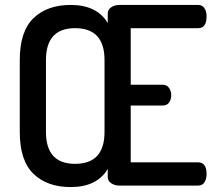

<svg xmlns="http://www.w3.org/2000/svg" viewBox="-20 -751 875 777"><path d="M266 6Q171 6 115.5 -47.5Q60 -101 60 -217V-508Q60 -624 115.5 -677.5Q171 -731 266 -731Q372 -731 416 -658V-696Q416 -712 430 -721.5Q444 -731 463 -731H782Q799 -731 807.5 -717.5Q816 -704 816 -685Q816 -637 782 -637H509V-408H639Q655 -408 664 -395.5Q673 -383 673 -365Q673 -349 664.5 -336.5Q656 -324 639 -324H509V-94H782Q816 -94 816 -46Q816 -27 807.5 -13.5Q799 0 782 0H463Q444 0 430 -9.5Q416 -19 416 -35V-67Q372 6 266 6ZM403 -217V-508Q403 -637 284 -637Q166 -637 166 -508V-217Q166 -88 284 -88Q403 -88 403 -217Z"/></svg>

Font: AkaAcidDosis
Style: SemiBold
Weight: 600
Designer: Edgar Tolentino, Pablo Impallari, Igino Marini, Cyberella
Foundry: Edgar Tolentino, Pablo Impallari, Igino Marini, Cyberella
Version: Version 1.007